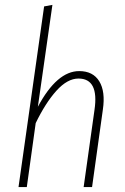

<svg xmlns="http://www.w3.org/2000/svg" viewBox="-20 -760 509 780"><path d="M301.8 -471.2Q357.9 -471.2 383.3 -429.7Q408.7 -388.2 397.9 -314.9L354 0H319.8L363.8 -313Q382.8 -440.9 298.8 -440.9Q253.9 -440.9 209.2 -391.4Q164.6 -341.8 125 -259.8L88.9 0H55.2L159.2 -733.9L192.9 -740.2L133.8 -326.2Q211.4 -471.2 301.8 -471.2Z"/></svg>

Font: Fira Sans Compressed UltraLight
Style: Italic
Weight: 200
Width: 3
Italic angle: -8°
Designer: Carrois Corporate & Edenspiekermann AG
Foundry: Carrois Corporate GbR & Edenspiekermann AG
Version: Version 4.203;PS 004.203;hotconv 1.0.88;makeotf.lib2.5.64775